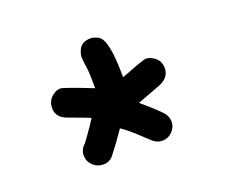

<svg xmlns="http://www.w3.org/2000/svg" viewBox="-77 -843 732 626"><g transform="rotate(-20 289.0 -530.5)"><path d="M187 -330Q165 -330 150 -344.5Q135 -359 135 -379Q135 -400 150 -413Q150 -414 151 -414L163 -430Q189 -466 201 -486Q193 -490 127 -514Q91 -527 91 -559Q91 -589 116 -604Q126 -611 138 -611Q149 -611 245 -573V-589Q245 -626 242 -649L241 -654Q240 -662 239 -668.5Q238 -675 238 -681Q238 -694 245 -709Q256 -731 286 -731Q298 -731 313 -723Q343 -707 343 -576L353 -579Q424 -607 433 -607Q445 -607 459 -598Q481 -584 481 -557Q481 -525 445 -510L363 -479Q397 -451 428 -420Q442 -405 442 -386Q442 -366 427.5 -351.5Q413 -337 393 -337Q373 -337 356 -354Q316 -392 298 -406Q298 -407 291.5 -411.5Q285 -416 277 -422H276Q249 -382 219 -344Q206 -330 187 -330Z"/></g></svg>

Font: Bad Comic
Style: Regular
Weight: 400
Designer: GGBotNet
Foundry: f0n7
Version: 0.9